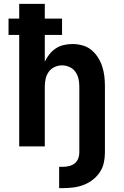

<svg xmlns="http://www.w3.org/2000/svg" viewBox="-20 -755 640 990"><path d="M285 215V105H306Q322 105 337.5 101Q353 97 365 87.5Q377 78 383 63Q389 48 389 33V-310Q389 -330 384.5 -349.5Q380 -369 368.5 -385Q357 -401 338.5 -409.5Q320 -418 300 -418Q280 -418 261.5 -409.5Q243 -401 231.5 -385Q220 -369 215.5 -349.5Q211 -330 211 -310V0H79V-575H24V-659H79V-735H211V-659H300V-575H211V-437Q221 -458 235 -475.5Q249 -493 268 -505.5Q287 -518 309.5 -523Q332 -528 354 -528Q380 -528 405.5 -521Q431 -514 451 -497.5Q471 -481 485 -459Q499 -437 507 -412.5Q515 -388 518 -362Q521 -336 521 -310V33Q521 59 515 85.5Q509 112 494 134Q479 156 457.5 172.5Q436 189 411 198.5Q386 208 359.5 211.5Q333 215 306 215Z"/></svg>

Font: Iosevka Aile Extrabold
Style: Regular
Weight: 800
Designer: Belleve Invis
Foundry: Belleve Invis
Version: Version 27.3.5; ttfautohint (v1.8.4)